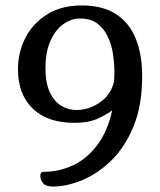

<svg xmlns="http://www.w3.org/2000/svg" viewBox="-20 -672 586 705"><path d="M175 13Q149 13 138.5 1Q128 -11 128 -26Q128 -41 139 -41Q196 -41 247 -64.5Q298 -88 336.5 -138.5Q375 -189 392 -267Q379 -256 343.5 -238.5Q308 -221 253 -221Q154 -221 100 -273.5Q46 -326 46 -418Q46 -480 73.5 -533.5Q101 -587 153.5 -619.5Q206 -652 280 -652Q358 -652 407 -619.5Q456 -587 479 -529Q502 -471 502 -393Q502 -284 470 -207Q438 -130 387.5 -81.5Q337 -33 280.5 -10Q224 13 175 13ZM260 -268Q305 -268 345.5 -295Q386 -322 398 -370Q399 -374 399.5 -386Q400 -398 400 -407Q400 -439 395 -473Q390 -507 376 -537Q362 -567 337.5 -585.5Q313 -604 274 -604Q241 -604 212 -583Q183 -562 165 -521.5Q147 -481 147 -421Q147 -366 163.5 -332Q180 -298 206 -283Q232 -268 260 -268Z"/></svg>

Font: BriemHand
Style: Regular
Weight: 400
Designer: Gunnlaugur SE Briem, Eben Sorkin
Foundry: Sorkin Type
Version: Version 1.001; ttfautohint (v1.8.4.7-5d5b)